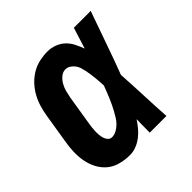

<svg xmlns="http://www.w3.org/2000/svg" viewBox="-148 -663 796 796"><g transform="rotate(-45 250.0 -265.0)"><path d="M177 8Q149 8 122 1Q95 -6 75 -22.5Q55 -39 42.5 -62.5Q30 -86 25 -112.5Q20 -139 21 -167Q22 -195 27 -223L48 -353Q52 -377 59 -400Q66 -423 78 -444.5Q90 -466 107.5 -484.5Q125 -503 146.5 -515.5Q168 -528 191.5 -533Q215 -538 238 -538Q260 -538 280.5 -530Q301 -522 315.5 -508Q330 -494 339.5 -475Q349 -456 356 -437Q363 -460 370.5 -483.5Q378 -507 385 -530H484Q459 -461 435 -391.5Q411 -322 385 -254Q389 -190 391.5 -126.5Q394 -63 398 0H300Q300 -19 300.5 -38.5Q301 -58 301 -78Q290 -61 277 -45.5Q264 -30 248 -18Q232 -6 214 1Q196 8 177 8ZM177 -97Q190 -97 203 -104Q216 -111 226.5 -121.5Q237 -132 244.5 -144.5Q252 -157 259 -169.5Q266 -182 272 -195Q278 -208 283.5 -221Q289 -234 294 -247Q299 -260 304 -273Q303 -285 302.5 -297Q302 -309 300.5 -321Q299 -333 297.5 -344.5Q296 -356 293.5 -368Q291 -380 287.5 -391Q284 -402 277 -411Q270 -420 260 -426.5Q250 -433 238 -433Q223 -433 210 -422Q197 -411 189 -396.5Q181 -382 177 -367Q173 -352 170 -336L149 -206Q147 -196 146 -185Q145 -174 144.5 -163.5Q144 -153 145 -142.5Q146 -132 149 -122Q152 -112 159 -104.5Q166 -97 177 -97Z"/></g></svg>

Font: Iosevka Slab Extrabold Oblique
Style: Regular
Weight: 800
Italic angle: -9°
Monospace: yes
Designer: Belleve Invis
Foundry: Belleve Invis
Version: Version 11.1.1; ttfautohint (v1.8.3)